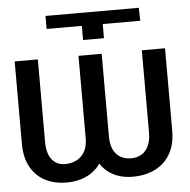

<svg xmlns="http://www.w3.org/2000/svg" viewBox="-51 -742 793 803"><g transform="rotate(-5 345.5 -341.0)"><path d="M169.2 -637.4V-692H560.8L562.2 -637.4H404.7V-578H317V-637.4ZM369.5 -513.8V-167.8Q369.5 -110.2 347.4 -70.3Q325.3 -30.4 286.4 -10.4Q247.6 9.7 196.8 9.7Q146.4 9.7 107.4 -10.4Q68.4 -30.4 46.3 -70.3Q24.2 -110.2 24.2 -167.8V-513.8H121.5V-167.8Q121.5 -118.8 141.9 -93.2Q162.3 -67.7 196.8 -67.7Q224.4 -67.7 246.2 -79.1Q268 -90.5 280 -112.7Q292.1 -135 292.1 -167.8V-513.8ZM655.4 -513.8V-167.8Q655.4 -110.2 632.3 -70.3Q609.1 -30.4 568.2 -10.4Q527.3 9.7 474.4 9.7Q426.5 9.7 389.7 -10.4Q352.9 -30.4 332.2 -70.1Q311.5 -109.8 311.5 -167.8V-513.8H389.5V-167.8Q389.5 -118.4 412.3 -93.1Q435.1 -67.7 474.4 -67.7Q499 -67.7 517.8 -78.7Q536.6 -89.8 547.3 -112.4Q558 -135 558 -167.8V-513.8Z"/></g></svg>

Font: Pretendard Variable
Style: Regular
Weight: 400
Designer: Base glyphs from Inter by Rasmus Andersson; Hangul glyphs from Noto Sans CJK(Source Han Sans) by Jang Soo-young and Kang
Foundry: Kil Hyung-jin
Version: Version 1.100;FEAKit 1.0